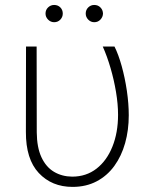

<svg xmlns="http://www.w3.org/2000/svg" viewBox="-20 -730 612 760"><path d="M83 -545.9H125L125.5 -206.1Q126 -146.5 144 -107.7Q162.1 -68.8 193.6 -50Q225.1 -31.2 265.6 -30.8Q321.3 -30.8 362.1 -62.5Q402.8 -94.2 425 -149.7Q447.3 -205.1 447.3 -275.4Q447.3 -317.9 439.2 -366Q431.2 -414.1 417.5 -460.9Q403.8 -507.8 386.7 -545.9H433.1Q448.7 -515.1 461.7 -468.5Q474.6 -421.9 482.2 -370.6Q489.7 -319.3 489.7 -273.9Q489.7 -214.8 475.3 -163.6Q460.9 -112.3 432.6 -73.2Q404.3 -34.2 362.5 -12.2Q320.8 9.8 267.1 9.8Q185.1 9.8 133.5 -45.2Q82 -100.1 82.5 -208ZM194.3 -642.1Q180.7 -642.1 170.4 -652.3Q160.2 -662.6 160.2 -676.3Q160.2 -690.9 170.4 -700.7Q180.7 -710.4 194.3 -710.4Q209 -710.4 218.8 -700.7Q228.5 -690.9 228.5 -676.3Q228.5 -662.6 218.8 -652.3Q209 -642.1 194.3 -642.1ZM353 -642.1Q339.4 -642.1 329.3 -652.3Q319.3 -662.6 319.3 -676.3Q319.3 -690.9 329.3 -700.7Q339.4 -710.4 353 -710.4Q367.7 -710.4 377.4 -700.7Q387.2 -690.9 387.7 -676.3Q387.2 -662.6 377.4 -652.3Q367.7 -642.1 353 -642.1Z"/></svg>

Font: Inter Tight ExtraLight
Style: Regular
Weight: 250
Designer: Rasmus Andersson
Foundry: rsms
Version: Version 3.004